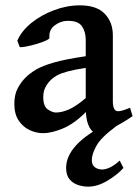

<svg xmlns="http://www.w3.org/2000/svg" viewBox="-20 -489 526 726"><path d="M143.1 14.6Q117.2 14.6 92 2.9Q66.9 -8.8 50.5 -33.4Q34.2 -58.1 34.2 -95.7Q34.2 -130.4 46.4 -154.1Q58.6 -177.7 76.7 -195.8Q92.3 -211.4 115.7 -225.6Q139.2 -239.7 183.1 -252.4Q227.1 -265.1 304.2 -276.4V-337.9Q304.2 -369.1 289.6 -390.1Q274.9 -411.1 234.4 -410.2Q208.5 -409.7 186.3 -392.6Q164.1 -375.5 167 -346.2Q167.5 -341.8 152.8 -335.2Q138.2 -328.6 117.4 -322.5Q96.7 -316.4 78.6 -313Q60.5 -309.6 54.7 -311L45.4 -335Q61 -371.6 98.1 -401.9Q135.3 -432.1 184.1 -450.4Q232.9 -468.8 282.7 -468.8Q345.2 -468.8 376 -437Q406.7 -405.3 406.7 -355V-106.4Q406.7 -68.4 426.3 -68.4Q433.1 -68.4 442.6 -71Q452.1 -73.7 471.7 -81.5L481.4 -49.8Q439.9 -21.5 402.1 -3.4Q364.3 14.6 347.7 14.6Q330.6 14.6 318.6 -6.8Q306.6 -28.3 304.7 -65.4Q260.7 -21 217.8 -3.2Q174.8 14.6 143.1 14.6ZM191.4 -63.5Q213.4 -63.5 240.5 -75.2Q267.6 -86.9 304.2 -118.2V-232.4Q260.3 -225.6 234.6 -218.5Q209 -211.4 195.1 -203.6Q181.2 -195.8 171.9 -186.5Q159.2 -173.8 151.4 -158.4Q143.6 -143.1 143.6 -121.6Q143.6 -86.4 161.1 -75Q178.7 -63.5 191.4 -63.5ZM313.5 216.8Q294.9 216.8 275.6 210.7Q256.3 204.6 243.2 189.2Q230 173.8 230 146Q230 56.2 385.3 -21L419.4 -11.7Q362.3 30.3 344.7 62Q327.1 93.8 327.1 116.7Q327.1 134.8 338.6 143.3Q350.1 151.9 366.7 151.9Q378.9 151.9 395.5 144.3Q412.1 136.7 432.6 118.2L446.8 146Q423.8 171.9 386.2 194.3Q348.6 216.8 313.5 216.8Z"/></svg>

Font: David Libre Medium
Style: Regular
Weight: 500
Designer: Ismar David, J. Victor Gaultney, Annie Olsen and Meir Sadan
Foundry: Monotype Imaging Inc. & SIL International
Version: Version 1.100; ttfautohint (v1.8.4.7-5d5b)